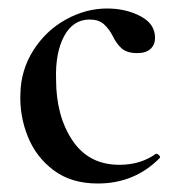

<svg xmlns="http://www.w3.org/2000/svg" viewBox="-20 -419 407 452"><path d="M28 -198Q29 -254 58.5 -300.5Q88 -347 135 -373Q182 -399 232 -399Q276 -399 310.5 -381Q345 -363 345 -330Q345 -314 334.5 -304Q324 -294 303 -294Q279 -294 266.5 -305Q254 -316 245 -335Q236 -352 224 -362.5Q212 -373 191 -373Q152 -373 131 -334Q110 -295 112 -232Q112 -146 150.5 -88.5Q189 -31 261 -31Q311 -31 347 -57H348Q351 -57 354.5 -53.5Q358 -50 356 -47Q297 13 210 13Q148 13 106.5 -18Q65 -49 45.5 -97.5Q26 -146 28 -198Z"/></svg>

Font: Cormorant Upright SemiBold
Style: Regular
Weight: 600
Designer: Christian Thalmann (Catharsis Fonts)
Foundry: Catharsis Fonts
Version: Version 3.302